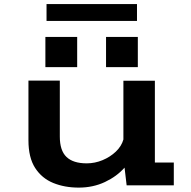

<svg xmlns="http://www.w3.org/2000/svg" viewBox="-20 -886 915 918"><path d="M356.5 11Q289 11 234.5 -11.2Q180 -33.5 148 -83Q116 -132.5 116 -215.5V-500.5H266V-233Q266 -166 298 -135.5Q330 -105 394.5 -105Q433.5 -105 470.2 -120.2Q507 -135.5 534 -161.2Q561 -187 570 -219V-500H720.5V-109H811V0H585.5L575.5 -84.5Q538.5 -42.5 481.8 -15.8Q425 11 356.5 11ZM197 -709.5H349V-565H197ZM487 -709.5H639V-565H487ZM202.5 -786V-866.5H635V-786Z"/></svg>

Font: Trispace SemiExpanded SemiBold
Style: Regular
Weight: 600
Width: 6
Designer: Tyler Finck
Foundry: Etcetera Type Company
Version: Version 1.210; ttfautohint (v1.8.3)